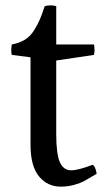

<svg xmlns="http://www.w3.org/2000/svg" viewBox="-20 -677 396 717"><path d="M190 -654V-511H331Q333 -499 333 -493Q333 -484 331 -472L190 -451V-176Q190 -102 203.5 -71.5Q217 -41 246 -41Q272 -41 327 -62Q337 -53 341 -28Q311 -10 295.5 -1.5Q280 7 256.5 13.5Q233 20 207 20Q157 20 125.5 -18.5Q94 -57 94 -136V-463L24 -472Q22 -482 22 -489Q22 -497 24 -511Q52 -516 72.5 -528.5Q93 -541 107 -563.5Q121 -586 128.5 -603.5Q136 -621 147 -654Q156 -657 169 -657Q181 -657 190 -654Z"/></svg>

Font: Adamina
Style: Regular
Weight: 400
Designer: Cyreal (www.cyreal.org)
Foundry: Alexei Vanyashin
Version: Version 1.013